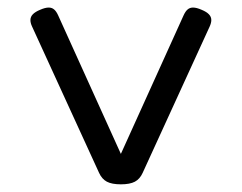

<svg xmlns="http://www.w3.org/2000/svg" viewBox="-20 -477 640 508"><path d="M539.1 -423.8Q539.1 -416.5 534.7 -406.7L357.4 -19.5Q350.1 -3.4 336.9 3.7Q323.7 10.7 299.8 10.7Q275.9 10.7 262.7 3.7Q249.5 -3.4 242.2 -19.5L64.9 -406.7Q60.5 -416 60.5 -423.8Q60.5 -432.6 66.9 -439.2Q73.2 -445.8 86.4 -451.2Q99.6 -457 108.9 -457Q117.2 -457 123 -452.1Q128.9 -447.3 133.8 -436.5L299.8 -69.8L465.8 -436.5Q470.7 -447.3 476.6 -452.1Q482.4 -457 490.7 -457Q500 -457 513.2 -451.2Q526.4 -445.8 532.7 -439.2Q539.1 -432.6 539.1 -423.8Z"/></svg>

Font: Courier Prime Code
Style: Regular
Weight: 400
Designer: Alan Dague-Greene
Foundry: Quote-Unquote Apps
Version: Version 3.0318